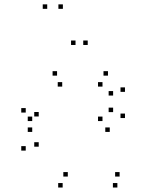

<svg xmlns="http://www.w3.org/2000/svg" viewBox="-20 -828 660 858"><path d="M504.5 10V-10H484.5V10ZM514.5 -39V-59H494.5V-39ZM283 -39V-59H263V-39ZM153 -172.5V-192.5H133V-172.5ZM153 -307.5V-327.5H133V-307.5ZM258 -441V-461H238V-441ZM438 -441V-461H418V-441ZM485.5 -401V-421H465.5V-401ZM485.5 -327V-347H465.5V-327ZM438 -287V-307H418V-287ZM124 -287V-307H104V-287ZM124 -238.5V-258.5H104V-238.5ZM470.5 -238.5V-258.5H450.5V-238.5ZM538.5 -300.5V-320.5H518.5V-300.5ZM538.5 -417.5V-437.5H518.5V-417.5ZM462.5 -490V-510H442.5V-490ZM235 -490V-510H215V-490ZM95 -325V-345H75V-325ZM95 -155V-175H75V-155ZM260 10V-10H240V10ZM372 -627V-647H352V-627ZM261 -788.5V-808.5H241V-788.5ZM191 -788.5V-808.5H171V-788.5ZM317.5 -627V-647H297.5V-627Z"/></svg>

Font: Monaspace Krypton Dots Var
Style: Regular
Weight: 400
Designer: Riley Cran and the Lettermatic Team
Version: Version 1.100 (Monaspace Krypton Dots)